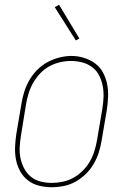

<svg xmlns="http://www.w3.org/2000/svg" viewBox="-20 -775 540 803"><path d="M195 8Q169 8 143 1.5Q117 -5 97 -20.5Q77 -36 64.5 -58.5Q52 -81 47 -106.5Q42 -132 43 -159Q44 -186 48 -213L70 -343Q74 -368 82 -393Q90 -418 103.5 -441Q117 -464 136.5 -483.5Q156 -503 179.5 -515.5Q203 -528 228.5 -534.5Q254 -541 279 -541Q306 -541 331.5 -533Q357 -525 377.5 -510Q398 -495 410.5 -472Q423 -449 428 -423.5Q433 -398 432 -371Q431 -344 427 -317L405 -187Q401 -162 393 -137Q385 -112 371.5 -89Q358 -66 338.5 -47Q319 -28 295.5 -15Q272 -2 246.5 3Q221 8 195 8ZM196 -10Q219 -10 242.5 -15Q266 -20 287 -31.5Q308 -43 326 -61Q344 -79 356 -100Q368 -121 375 -144Q382 -167 386 -190L408 -320Q412 -344 413 -368.5Q414 -393 409.5 -416Q405 -439 394.5 -459.5Q384 -480 365.5 -494Q347 -508 324 -514Q301 -520 277 -520Q253 -520 230 -514.5Q207 -509 186 -497.5Q165 -486 148 -468Q131 -450 119 -429Q107 -408 100 -385.5Q93 -363 89 -340L68 -210Q64 -186 62.5 -161.5Q61 -137 65.5 -114.5Q70 -92 80.5 -71.5Q91 -51 108.5 -36.5Q126 -22 149 -16Q172 -10 196 -10ZM297 -606 209 -745 227 -755 312 -614Z"/></svg>

Font: Iosevka Slab Thin Oblique
Style: Regular
Weight: 100
Italic angle: -9°
Monospace: yes
Designer: Belleve Invis
Foundry: Belleve Invis
Version: Version 11.1.0; ttfautohint (v1.8.3)